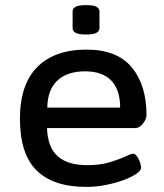

<svg xmlns="http://www.w3.org/2000/svg" viewBox="-20 -724 640 751"><path d="M318 7Q188 7 123 -57.5Q58 -122 58 -259Q58 -394 126 -462Q194 -530 318 -530Q438 -530 495.5 -460.5Q553 -391 553 -273Q553 -258 539 -240.5Q525 -223 510 -223H164Q166 -149 205 -113.5Q244 -78 321 -78Q372 -78 409.5 -89.5Q447 -101 470.5 -112Q494 -123 501 -123Q508 -123 515.5 -113Q523 -103 527.5 -89.5Q532 -76 532 -68Q532 -57 513 -44Q494 -31 463 -19.5Q432 -8 394 -0.5Q356 7 318 7ZM165 -303H450Q450 -373 415 -409Q380 -445 313 -445Q243 -445 204.5 -409Q166 -373 165 -303ZM317 -589Q288 -589 276 -595.5Q264 -602 264 -614V-679Q264 -691 276 -697.5Q288 -704 317 -704Q345 -704 357 -697.5Q369 -691 369 -679V-614Q369 -602 357 -595.5Q345 -589 317 -589Z"/></svg>

Font: Asap Semi Expanded Medium
Style: Regular
Weight: 500
Width: 6
Designer: Pablo Cosgaya
Foundry: Omnibus-Type
Version: Version 3.001; ttfautohint (v1.8.4.7-5d5b)